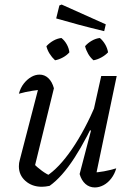

<svg xmlns="http://www.w3.org/2000/svg" viewBox="-20 -818 583 844"><path d="M217 -430 131 -79 125 -101Q144 -82 164.5 -67Q185 -52 203 -45L183 -43Q239 -79 296 -162Q353 -245 404 -365L416 -334Q390 -272 362.5 -219.5Q335 -167 307.5 -124.5Q280 -82 252.5 -51Q225 -20 198 -1Q179 3 164 3Q121 3 92 -22.5Q63 -48 63 -87Q63 -102 67 -115L156 -458L188 -426Q154 -424 122.5 -419Q91 -414 63 -406Q70 -432 84.5 -450.5Q99 -469 117 -479.5Q135 -490 154 -490Q176 -490 192.5 -474.5Q209 -459 217 -430ZM330 -53 380 -244 372 -246 425 -484H493L397 -25L382 -59Q411 -60 437.5 -65Q464 -70 491 -78Q484 -53 469 -33.5Q454 -14 435 -4Q416 6 397 6Q373 6 355.5 -9.5Q338 -25 330 -53ZM438 -681Q376 -696 325.5 -709.5Q275 -723 227 -737L241 -794L251 -798L445 -711ZM222 -553Q208 -566 198 -582Q188 -598 184 -615Q198 -630 215 -639.5Q232 -649 250 -651Q264 -640 273.5 -623Q283 -606 285 -588Q274 -575 256.5 -565.5Q239 -556 222 -553ZM391 -553Q377 -565 367.5 -581.5Q358 -598 354 -615Q366 -629 383.5 -639Q401 -649 419 -651Q433 -639 442.5 -622.5Q452 -606 455 -588Q443 -575 425.5 -565.5Q408 -556 391 -553Z"/></svg>

Font: Piazzolla 24pt
Style: Italic
Weight: 400
Italic angle: -11.3°
Designer: Juan Pablo del Peral
Foundry: Huerta Tipografica
Version: Version 2.005